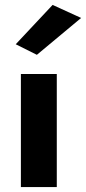

<svg xmlns="http://www.w3.org/2000/svg" viewBox="-20 -761 350 781"><path d="M310 -688 130 -538 44 -581 194 -741ZM65 -460H211V0H65Z"/></svg>

Font: Jost*
Style: Bold
Weight: 700
Version: Version 3.7